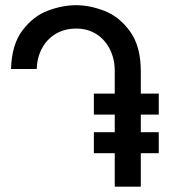

<svg xmlns="http://www.w3.org/2000/svg" viewBox="-20 -702 640 722"><path d="M266.5 -682.5Q317 -682.5 372.5 -661.2Q428 -640 468.8 -584.2Q509.5 -528.5 509.5 -433.5V-350H577V-271H509.5V-205H577V-126H509.5V0H411.5V-126H333V-205H411.5V-271H333V-350H411.5V-435.5Q411.5 -480 393.5 -516.2Q375.5 -552.5 342.8 -573.5Q310 -594.5 267 -594.5Q223 -594.5 189.8 -574.8Q156.5 -555 138 -520.5Q119.5 -486 118 -442.5H21.5Q24 -535 65 -588.5Q106 -642 160.8 -662.2Q215.5 -682.5 266.5 -682.5Z"/></svg>

Font: JuliaMono SemiBold
Style: Italic
Weight: 600
Italic angle: -9°
Monospace: yes
Designer: cormullion
Foundry: corm
Version: Version 0.056; ttfautohint (v1.8.4)